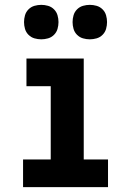

<svg xmlns="http://www.w3.org/2000/svg" viewBox="-20 -771 540 791"><path d="M75 0V-114H189V-416H89V-530H325V-114H425V0ZM350 -609Q336 -609 322 -613Q308 -617 297.5 -627.5Q287 -638 283 -652Q279 -666 279 -680Q279 -694 283 -708Q287 -722 297.5 -732.5Q308 -743 322 -747Q336 -751 350 -751Q364 -751 378 -747Q392 -743 402.5 -732.5Q413 -722 417 -708Q421 -694 421 -680Q421 -666 417 -652Q413 -638 402.5 -627.5Q392 -617 378 -613Q364 -609 350 -609ZM150 -609Q136 -609 122 -613Q108 -617 97.5 -627.5Q87 -638 83 -652Q79 -666 79 -680Q79 -694 83 -708Q87 -722 97.5 -732.5Q108 -743 122 -747Q136 -751 150 -751Q164 -751 178 -747Q192 -743 202.5 -732.5Q213 -722 217 -708Q221 -694 221 -680Q221 -666 217 -652Q213 -638 202.5 -627.5Q192 -617 178 -613Q164 -609 150 -609Z"/></svg>

Font: Iosevka Slab Heavy
Style: Regular
Weight: 900
Monospace: yes
Designer: Belleve Invis
Foundry: Belleve Invis
Version: Version 11.1.0; ttfautohint (v1.8.3)